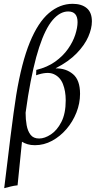

<svg xmlns="http://www.w3.org/2000/svg" viewBox="-20 -745 501 1005"><path d="M2 240Q10 175 18.5 105.5Q27 36 35 -30Q43 -96 51 -152.5Q59 -209 65 -248Q93 -418 136 -523Q179 -628 236 -676.5Q293 -725 360 -725Q407 -725 434 -702.5Q461 -680 461 -633Q461 -596 442 -552.5Q423 -509 381.5 -466Q340 -423 272 -388V-387Q325 -388 362 -357Q399 -326 399 -254Q399 -204 380 -156Q361 -108 328 -69.5Q295 -31 252.5 -8Q210 15 163 15Q141 15 124.5 10Q108 5 95 -3Q90 49 84 106Q78 163 72 225Q53 227 37 231Q21 235 2 240ZM127 -243Q121 -203 114 -155Q114 -120 119.5 -89.5Q125 -59 140 -39.5Q155 -20 185 -20Q214 -20 246.5 -41.5Q279 -63 301.5 -107Q324 -151 324 -220Q324 -268 309.5 -305Q295 -342 261.5 -357Q228 -372 169 -351L170 -379Q228 -393 269 -422.5Q310 -452 336 -489Q362 -526 374 -563.5Q386 -601 386 -629Q386 -685 337 -685Q294 -685 255.5 -640Q217 -595 185 -497.5Q153 -400 127 -243Z"/></svg>

Font: Bona Nova SC
Style: Italic
Weight: 400
Italic angle: -4°
Designer: Mateusz Machalski
Foundry: Capitalics
Version: Version 4.001; ttfautohint (v1.8.4.7-5d5b)